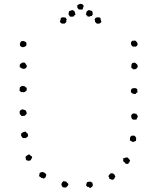

<svg xmlns="http://www.w3.org/2000/svg" viewBox="-20 -938 804 981"><path d="M673.8 -699.2Q666 -701.2 665 -700.2Q664.1 -699.2 662.1 -699.2Q653.3 -701.2 649.9 -710.9Q646.5 -720.7 654.3 -728.5Q657.2 -730.5 662.1 -730Q667 -729.5 669.9 -731.4Q677.7 -726.6 681.6 -718.8Q687.5 -708 673.8 -699.2ZM86.9 -726.6Q90.8 -726.6 94.7 -728Q98.6 -729.5 102.5 -727.5Q112.3 -723.6 113.3 -722.7Q116.2 -713.9 115.2 -711.9Q114.3 -710 115.2 -707Q107.4 -695.3 91.8 -697.3Q89.8 -698.2 86.9 -700.7Q84 -703.1 82 -705.1Q80.1 -715.8 84 -719.7ZM660.2 -584Q658.2 -585.9 655.8 -588.4Q653.3 -590.8 650.4 -592.8Q651.4 -606.4 652.3 -610.4Q653.3 -614.3 658.2 -616.2Q660.2 -617.2 664.6 -617.7Q668.9 -618.2 671.9 -616.2Q673.8 -615.2 678.7 -610.4Q683.6 -605.5 683.6 -600.6Q684.6 -596.7 681.2 -591.8Q677.7 -586.9 672.9 -585Q670.9 -584 667.5 -584.5Q664.1 -585 660.2 -584ZM80.1 -595.7Q82 -598.6 81.1 -601.6Q80.1 -604.5 81.1 -607.4Q86.9 -615.2 89.8 -615.2Q94.7 -619.1 98.6 -618.7Q102.5 -618.2 107.4 -617.2Q113.3 -608.4 114.7 -606Q116.2 -603.5 117.2 -601.6Q117.2 -593.8 110.8 -589.4Q104.5 -585 96.7 -586.9Q90.8 -587.9 87.9 -590.8Q85 -593.8 80.1 -595.7ZM681.6 -482.4Q680.7 -476.6 681.2 -473.6Q681.6 -470.7 683.6 -466.8Q675.8 -464.8 674.8 -459Q667 -456.1 658.7 -459.5Q650.4 -462.9 648.4 -470.7Q648.4 -474.6 649.4 -477.1Q650.4 -479.5 652.3 -484.4Q662.1 -488.3 665.5 -487.8Q668.9 -487.3 673.8 -487.3ZM80.1 -473.6Q81.1 -479.5 80.6 -481.9Q80.1 -484.4 81.1 -491.2Q90.8 -499 91.8 -499Q105.5 -499 108.4 -495.1Q111.3 -491.2 116.2 -489.3Q117.2 -483.4 116.2 -475.6Q112.3 -473.6 110.4 -471.2Q108.4 -468.8 103.5 -466.8Q95.7 -467.8 93.3 -467.3Q90.8 -466.8 87.9 -467.8ZM116.2 -356.4Q110.4 -351.6 107.4 -346.7Q101.6 -346.7 98.1 -345.7Q94.7 -344.7 89.8 -345.7Q87.9 -348.6 85.4 -350.6Q83 -352.5 81.1 -357.4Q79.1 -360.4 80.6 -362.8Q82 -365.2 80.1 -370.1Q87.9 -377.9 89.4 -377.4Q90.8 -377 92.8 -379.9Q96.7 -377.9 102.1 -377Q107.4 -376 111.3 -374Q117.2 -362.3 116.2 -360.4Q115.2 -358.4 116.2 -356.4ZM677.7 -327.1Q672.9 -327.1 668 -326.7Q663.1 -326.2 658.2 -327.1Q651.4 -335 651.9 -335.9Q652.3 -336.9 651.4 -337.9Q648.4 -344.7 651.4 -350.1Q654.3 -355.5 659.2 -357.4Q663.1 -359.4 668 -357.9Q672.9 -356.4 677.7 -355.5Q679.7 -350.6 682.1 -348.1Q684.6 -345.7 683.6 -340.8Q682.6 -336.9 680.2 -334.5Q677.7 -332 677.7 -327.1ZM96.7 -232.4Q88.9 -242.2 87.9 -244.1V-254.9Q93.8 -260.7 98.6 -262.7Q103.5 -264.6 111.3 -265.6Q117.2 -256.8 118.7 -256.8Q120.1 -256.8 122.1 -254.9Q125 -243.2 121.1 -239.7Q117.2 -236.3 113.3 -233.4Q108.4 -233.4 104.5 -232.9Q100.6 -232.4 96.7 -232.4ZM674.8 -217.8Q669.9 -217.8 667.5 -215.3Q665 -212.9 661.1 -212.9Q656.2 -212.9 652.3 -215.8Q648.4 -218.8 643.6 -220.7Q643.6 -235.4 646 -237.8Q648.4 -240.2 650.4 -244.1Q660.2 -246.1 668.9 -244.1Q670.9 -240.2 672.4 -238.3Q673.8 -236.3 675.8 -234.4Q675.8 -227.5 675.3 -225.1Q674.8 -222.7 674.8 -217.8ZM110.4 -136.7Q119.1 -146.5 129.9 -149.4Q133.8 -143.6 138.7 -141.6Q143.6 -139.6 144.5 -133.8Q137.7 -120.1 136.7 -119.1Q130.9 -116.2 124.5 -116.7Q118.2 -117.2 116.2 -119.1Q112.3 -121.1 111.8 -126.5Q111.3 -131.8 110.4 -136.7ZM607.4 -127.9Q618.2 -130.9 623 -132.8Q627.9 -134.8 632.8 -132.8Q642.6 -121.1 643.6 -120.1Q644.5 -119.1 643.6 -113.3Q641.6 -110.4 639.2 -107.9Q636.7 -105.5 635.7 -100.6Q629.9 -100.6 626.5 -100.6Q623 -100.6 621.1 -102.5Q619.1 -104.5 617.7 -107.4Q616.2 -110.4 612.3 -110.4Q610.4 -114.3 609.4 -116.7Q608.4 -119.1 610.4 -124ZM216.8 -44.9Q213.9 -32.2 210.9 -30.8Q208 -29.3 205.1 -25.4Q201.2 -27.3 198.2 -27.8Q195.3 -28.3 190.4 -29.3Q188.5 -33.2 184.6 -34.7Q180.7 -36.1 178.7 -38.1Q179.7 -42 181.2 -44.9Q182.6 -47.9 181.6 -52.7Q189.5 -60.5 201.2 -58.6Q207 -54.7 208.5 -54.7Q210 -54.7 210.9 -53.7ZM538.1 -25.4Q538.1 -30.3 536.6 -33.2Q535.2 -36.1 533.2 -39.1Q537.1 -41 537.6 -43.5Q538.1 -45.9 540 -47.9Q542 -49.8 545.4 -51.8Q548.8 -53.7 553.7 -52.7Q563.5 -48.8 563.5 -47.9Q563.5 -46.9 564.5 -45.9Q570.3 -35.2 569.3 -34.7Q568.4 -34.2 567.4 -32.2Q562.5 -22.5 561.5 -22.5Q552.7 -16.6 547.9 -21.5ZM330.1 2Q326.2 14.6 318.4 18.6Q310.5 22.5 299.8 17.6Q297.9 13.7 295.9 11.2Q293.9 8.8 293.9 3.9Q293.9 -1 297.4 -5.4Q300.8 -9.8 303.7 -12.7Q307.6 -11.7 311.5 -11.2Q315.4 -10.7 319.3 -9.8Q321.3 -4.9 324.2 -2.9Q327.1 -1 330.1 2ZM453.1 -2.9Q451.2 0 453.1 2.4Q455.1 4.9 454.1 8.8Q453.1 13.7 449.7 16.6Q446.3 19.5 441.4 22.5Q436.5 21.5 434.6 18.6Q432.6 15.6 427.7 17.6Q425.8 14.6 423.8 13.7Q421.9 12.7 419.9 9.8Q420.9 1 422.4 -1.5Q423.8 -3.9 425.8 -7.8Q429.7 -8.8 433.6 -9.3Q437.5 -9.8 442.4 -9.8Q449.2 -4.9 450.7 -4.9Q452.1 -4.9 453.1 -2.9ZM400.4 -888.7Q395.5 -889.6 391.6 -889.2Q387.7 -888.7 381.8 -890.6Q374 -898.4 375 -902.3Q376 -906.2 374 -910.2Q378.9 -914.1 385.3 -917Q391.6 -919.9 398.4 -917Q402.3 -916 403.3 -913.6Q404.3 -911.1 408.2 -909.2Q405.3 -899.4 403.8 -895.5Q402.3 -891.6 400.4 -888.7ZM366.2 -866.2Q364.3 -861.3 361.3 -859.9Q358.4 -858.4 356.4 -853.5Q352.5 -852.5 349.1 -853Q345.7 -853.5 340.8 -852.5Q335 -854.5 334 -858.4Q333 -862.3 330.1 -863.3Q331.1 -869.1 331.1 -872.1Q331.1 -875 333 -880.9Q337.9 -882.8 342.3 -884.3Q346.7 -885.7 351.6 -886.7Q355.5 -884.8 357.4 -882.3Q359.4 -879.9 362.3 -877.9Q362.3 -869.1 366.2 -866.2ZM315.4 -847.7Q317.4 -845.7 317.9 -843.3Q318.4 -840.8 322.3 -838.9Q318.4 -836.9 318.4 -832.5Q318.4 -828.1 319.3 -826.2Q313.5 -819.3 311.5 -818.8Q309.6 -818.4 308.6 -816.4Q305.7 -818.4 301.8 -817.4Q297.9 -816.4 294.9 -818.4Q292 -819.3 290 -821.8Q288.1 -824.2 286.1 -826.2Q287.1 -833 289.1 -835.4Q291 -837.9 290 -844.7Q293.9 -849.6 300.8 -849.6Q307.6 -849.6 315.4 -847.7ZM418 -866.2Q421.9 -869.1 421.9 -877.9Q424.8 -879.9 426.8 -882.3Q428.7 -884.8 433.6 -886.7Q438.5 -885.7 442.4 -884.3Q446.3 -882.8 451.2 -880.9Q453.1 -875 453.1 -872.1Q453.1 -869.1 454.1 -863.3Q451.2 -862.3 450.2 -858.4Q449.2 -854.5 444.3 -856.4Q439.5 -853.5 436 -853Q432.6 -852.5 427.7 -853.5Q425.8 -858.4 422.9 -859.9Q419.9 -861.3 418 -866.2ZM468.8 -847.7Q476.6 -849.6 483.4 -849.6Q490.2 -849.6 494.1 -844.7Q493.2 -837.9 495.1 -835.4Q497.1 -833 498 -826.2Q496.1 -824.2 494.1 -821.8Q492.2 -819.3 489.3 -818.4Q486.3 -816.4 482.9 -817.4Q479.5 -818.4 476.6 -816.4Q467.8 -822.3 467.8 -824.7Q467.8 -827.1 464.8 -826.2Q465.8 -828.1 465.8 -832.5Q465.8 -836.9 461.9 -838.9Q465.8 -840.8 466.3 -843.3Q466.8 -845.7 468.8 -847.7Z"/></svg>

Font: Codystar
Style: Light
Weight: 300
Version: Version 1.000